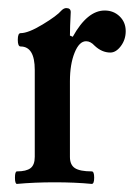

<svg xmlns="http://www.w3.org/2000/svg" viewBox="-20 -451 333 475"><path d="M22 4Q17 4 17 -11.5Q17 -27 22 -27Q45 -27 55.5 -35Q66 -43 66 -63V-278Q66 -336 31 -336Q24 -336 24 -352.5Q24 -369 31 -369Q50 -369 85.5 -390.5Q121 -412 132 -425Q138 -431 144 -431Q155 -431 155 -421Q153 -383 153 -363L160 -360Q196 -425 239 -425Q261 -425 276 -410.5Q291 -396 291 -374Q291 -353 279 -337Q267 -321 253 -321Q232 -321 214 -338Q204 -349 193 -349Q176 -349 164.5 -320.5Q153 -292 153 -250V-63Q153 -43 165.5 -35Q178 -27 207 -27Q213 -27 213 -11.5Q213 4 207 4Q166 0 115 0Q65 0 22 4Z"/></svg>

Font: Junicode Cond Medium
Style: Regular
Weight: 500
Width: 3
Designer: Peter S. Baker
Version: Version 2.201